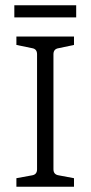

<svg xmlns="http://www.w3.org/2000/svg" viewBox="-20 -706 343 726"><path d="M34.2 -640.1V-686H268.1V-640.1ZM259.8 -567.9V-536.1L202.1 -523.9Q182.1 -521 182.1 -501V-65.9Q182.1 -45.9 202.1 -43L259.8 -32.2V0H42V-32.2L101.1 -43Q120.1 -45.9 120.1 -65.9V-501Q120.1 -521 101.1 -523.9L42 -536.1V-567.9Z"/></svg>

Font: Yrsa-Light
Style: Regular
Weight: 300
Designer: Anna Giedrys (Yrsa+Rasa design), David Brezina (Yrsa art-direction, Rasa art-direction, design)
Foundry: Rosetta Type Foundry
Version: Version 1.001;PS 1.1;hotconv 1.0.88;makeotf.lib2.5.647800